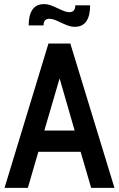

<svg xmlns="http://www.w3.org/2000/svg" viewBox="-20 -911 577 931"><path d="M371 -175H166L115 0H2L215 -700H321L535 0H422ZM342 -278 269 -531 195 -278ZM272 -803Q258 -810 244.5 -815Q231 -820 220 -820Q191 -820 191 -788H119Q119 -838 137.5 -864.5Q156 -891 193 -891Q210 -891 226.5 -885Q243 -879 264 -869Q278 -862 291.5 -857Q305 -852 316 -852Q345 -852 345 -885H417Q417 -834 398.5 -807.5Q380 -781 343 -781Q326 -781 309.5 -787Q293 -793 272 -803Z"/></svg>

Font: Cabin Condensed SemiBold
Style: Regular
Weight: 600
Width: 3
Designer: Pablo Impallari
Foundry: Pablo Impallari. http://www.impallari.com Igino Marini. http://www.ikern.com
Version: Version 2.001